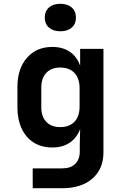

<svg xmlns="http://www.w3.org/2000/svg" viewBox="-20 -806 639 1006"><path d="M296.4 -642.1Q258.3 -642.1 236.3 -661.6Q214.4 -681.2 214.4 -713.9Q214.4 -747.1 236.3 -766.6Q258.3 -786.1 296.4 -786.1Q334 -786.1 356 -766.6Q377.9 -747.1 377.9 -713.9Q377.9 -680.7 356 -661.6Q334 -642.1 296.4 -642.1ZM151.4 180.2V76.2H306.2Q350.1 76.2 374 52.7Q397.9 29.3 397.9 -11.2V-43.9L399.9 -129.9Q382.8 -84 345.7 -58.6Q308.1 -33.2 254.4 -33.2Q170.4 -33.2 121.1 -89.4Q71.8 -146 71.3 -243.2V-350.1Q71.3 -446.3 121.1 -502.9Q170.4 -560.1 254.4 -560.1Q308.1 -560.1 345.7 -534.7Q383.3 -509.3 399.9 -461.9V-549.8H522V-7.8Q522 79.1 464.4 129.4Q406.7 179.7 308.1 180.2ZM296.4 -140.1Q343.8 -140.1 370.6 -168.5Q397 -196.8 397 -248V-344.2Q397 -395 370.6 -423.3Q344.2 -451.7 296.4 -452.1Q248.5 -452.1 222.7 -424.3Q196.8 -397 196.3 -348.1V-244.1Q196.3 -195.3 222.7 -167.5Q248.5 -140.1 296.4 -140.1Z"/></svg>

Font: UDEV Gothic 35
Style: Bold
Weight: 700
Version: v2.1.0; ttfautohint (v1.8.4.7-5d5b-dirty) -l 6 -r 45 -G 200 